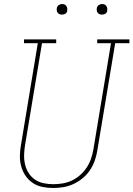

<svg xmlns="http://www.w3.org/2000/svg" viewBox="-20 -932 667 960"><path d="M246 8Q218 8 191.5 2.5Q165 -3 143.5 -17.5Q122 -32 107.5 -53.5Q93 -75 86 -100.5Q79 -126 79.5 -153.5Q80 -181 85 -208L169 -716H100V-735H261V-716H190L105 -205Q101 -181 100.5 -156.5Q100 -132 105.5 -109Q111 -86 123.5 -66.5Q136 -47 155 -34Q174 -21 198 -16Q222 -11 246 -11Q270 -11 293.5 -15Q317 -19 339.5 -29.5Q362 -40 381 -57Q400 -74 413.5 -94.5Q427 -115 435 -138Q443 -161 447 -185L535 -716H466V-735H627V-716H556L467 -182Q463 -156 454.5 -131Q446 -106 431 -83Q416 -60 394.5 -42Q373 -24 348.5 -12.5Q324 -1 298 3.5Q272 8 246 8Q246 8 246 8Q246 8 246 8ZM490 -859Q484 -859 478 -861Q472 -863 468.5 -868Q465 -873 464 -879Q463 -885 464 -891Q465 -896 467.5 -900Q470 -904 473.5 -906.5Q477 -909 481.5 -910.5Q486 -912 490 -912Q497 -912 502.5 -909.5Q508 -907 511.5 -902Q515 -897 516 -891Q517 -885 516 -879Q516 -874 513.5 -870Q511 -866 507 -863.5Q503 -861 499 -860Q495 -859 490 -859ZM290 -859Q284 -859 278 -861Q272 -863 268.5 -868Q265 -873 264 -879Q263 -885 264 -891Q265 -896 267.5 -900Q270 -904 273.5 -906.5Q277 -909 281.5 -910.5Q286 -912 290 -912Q297 -912 302.5 -909.5Q308 -907 311.5 -902Q315 -897 316 -891Q317 -885 316 -879Q316 -874 313.5 -870Q311 -866 307 -863.5Q303 -861 299 -860Q295 -859 290 -859Z"/></svg>

Font: Iosevka Slab Thin Extended
Style: Italic
Weight: 100
Width: 7
Italic angle: -9°
Monospace: yes
Designer: Belleve Invis
Foundry: Belleve Invis
Version: Version 11.1.0; ttfautohint (v1.8.3)